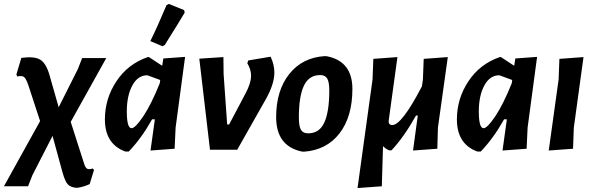

<svg xmlns="http://www.w3.org/2000/svg" viewBox="-60 -758 3004 972"><path d="M-40 185 143 -145 84 -325Q72 -360 62 -368Q52 -376 27 -371L23 -381L48 -465Q114 -474 143.5 -456Q173 -438 190 -380L237 -215L334 -408L356 -464H478L298 -141L367 74Q373 92 382 96.5Q391 101 409 95L416 102L394 174Q362 189 329 193Q298 191 283.5 175.5Q269 160 256 113L206 -70L104 129L82 185Z M783 -732 795 -738 872 -707 875 -694Q853 -656 774 -530L762 -524L701 -550Q736 -620 783 -732ZM574 9Q471 -29 471 -154Q471 -258 529 -346Q587 -434 688 -469H694L761 -425L767 -462L877 -470L829 -112L824 -5L702 4L724 -154H710Q657 -59 592 9ZM582 -194Q582 -109 606 -109Q625 -109 665.5 -169.5Q706 -230 749 -337L751 -353L686 -377Q638 -377 610 -325.5Q582 -274 582 -194Z M1310 -471Q1329 -430 1329 -391Q1329 -331 1283 -251L1141 0H1003L949 -461L1071 -469L1072 -384L1090 -128H1100L1182 -283Q1211 -336 1211 -376Q1211 -406 1192 -438L1197 -452Z M1585 -474 1596 -473Q1724 -447 1724 -308Q1724 -167 1658.5 -82.5Q1593 2 1478 10L1467 9Q1338 -19 1338 -165Q1338 -300 1404.5 -383.5Q1471 -467 1585 -474ZM1561 -378Q1504 -378 1478.5 -324Q1453 -270 1453 -163Q1453 -119 1463.5 -101Q1474 -83 1500 -83Q1557 -83 1582 -138Q1607 -193 1607 -300Q1607 -343 1596.5 -360.5Q1586 -378 1561 -378Z M1908 -149Q1905 -125 1926 -125Q1974 -125 2076 -321L2081 -356L2085 -460L2207 -469L2157 -112L2154 -5L2031 4L2055 -173H2046Q1985 -64 1922 3H1910Q1894 -3 1879 -18L1873 185L1750 194L1826 -356L1830 -460L1952 -469Z M2356 9Q2253 -29 2253 -154Q2253 -258 2311 -346Q2369 -434 2470 -469H2476L2543 -425L2549 -462L2659 -470L2611 -112L2606 -5L2484 4L2506 -154H2492Q2439 -59 2374 9ZM2364 -194Q2364 -109 2388 -109Q2407 -109 2447.5 -169.5Q2488 -230 2531 -337L2533 -353L2468 -377Q2420 -377 2392 -325.5Q2364 -274 2364 -194Z M2894 -469 2845 -112 2841 -5 2718 4 2768 -356 2772 -460Z"/></svg>

Font: Alegreya Sans
Style: Bold Italic
Weight: 700
Italic angle: -7°
Designer: Juan Pablo del Peral
Foundry: Huerta Tipografica
Version: Version 2.007